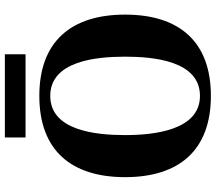

<svg xmlns="http://www.w3.org/2000/svg" viewBox="-70 -822 907 808"><g transform="rotate(-90 384.0 -418.5)"><path d="M209 -765H559V-852H209ZM42 -346C42 -120 154 15 384 15C614 15 726 -120 726 -346C726 -572 614 -707 384 -707C154 -707 42 -572 42 -346ZM219 -346C219 -467 237 -661 384 -661C531 -661 549 -467 549 -346C549 -225 531 -31 384 -31C239 -31 219 -225 219 -346Z"/></g></svg>

Font: Heuristica
Style: Bold
Weight: 700
Version: Version 1.0.1